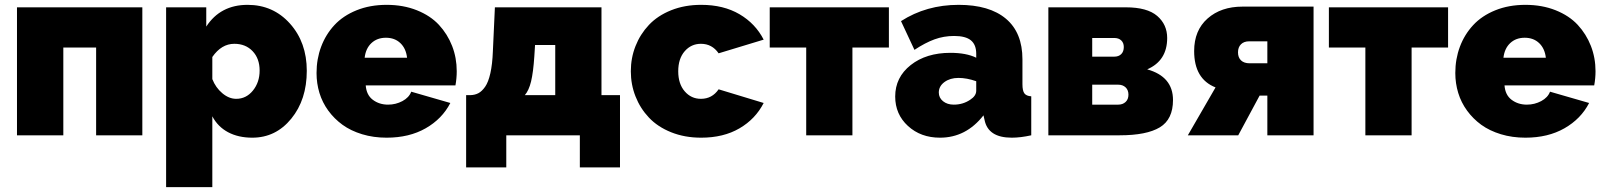

<svg xmlns="http://www.w3.org/2000/svg" viewBox="-20 -556 6590 789"><path d="M49.8 0V-525.9H564.9V0H375V-360.8H240.2V0Z M852.5 -78.1V212.9H662.6V-525.9H827.6V-446.8Q885.7 -536.1 997.6 -536.1Q1102.5 -536.1 1171.6 -459Q1240.7 -381.8 1240.7 -265.1Q1240.7 -146.5 1177 -68.4Q1113.3 9.8 1016.6 9.8Q959.5 9.8 917.2 -12.7Q875 -35.2 852.5 -78.1ZM1046.9 -266.1Q1046.9 -315.4 1018.1 -345.7Q989.3 -376 942.9 -376Q890.1 -376 852.5 -321.8V-231Q866.2 -195.8 893.6 -172.9Q920.9 -149.9 950.7 -149.9Q991.7 -149.9 1019.3 -183.8Q1046.9 -217.8 1046.9 -266.1Z M1568.8 9.8Q1514.6 9.8 1468 -4.4Q1421.4 -18.6 1387.5 -43.2Q1353.5 -67.9 1329.1 -101.3Q1304.7 -134.8 1292.7 -174.1Q1280.8 -213.4 1280.8 -255.9Q1280.8 -313.5 1299.6 -363.8Q1318.4 -414.1 1354 -452.6Q1389.6 -491.2 1445.1 -513.7Q1500.5 -536.1 1568.8 -536.1Q1637.2 -536.1 1692.9 -513.9Q1748.5 -491.7 1783.7 -453.9Q1818.8 -416 1837.9 -367.2Q1856.9 -318.4 1856.9 -263.2Q1856.9 -234.4 1851.6 -205.1H1482.9Q1485.8 -165.5 1512.2 -145.8Q1538.6 -126 1574.7 -126Q1606.4 -126 1633.8 -140.6Q1661.1 -155.3 1669.9 -179.2L1830.6 -132.8Q1796.9 -67.4 1729.2 -28.8Q1661.6 9.8 1568.8 9.8ZM1478.5 -318.8H1652.8Q1648.4 -356.9 1625.2 -378.9Q1602.1 -400.9 1565.9 -400.9Q1529.8 -400.9 1506.3 -378.9Q1482.9 -356.9 1478.5 -318.8Z M1895.5 131.8V-165H1912.6Q1931.6 -165.5 1946 -173.1Q1960.4 -180.7 1973.6 -199.5Q1986.8 -218.3 1995.1 -255.1Q2003.4 -292 2005.4 -345.2L2013.7 -525.9H2451.7V-165H2527.8V131.8H2362.8V0H2060.5V131.8ZM2136.7 -165H2261.7V-371.1H2178.7L2175.8 -325.2Q2171.4 -258.8 2162.4 -221.4Q2153.3 -184.1 2136.7 -165Z M2861.3 9.8Q2793.5 9.8 2738 -12.5Q2682.6 -34.7 2646.7 -72.8Q2610.8 -110.8 2591.6 -159.7Q2572.3 -208.5 2572.3 -263.2Q2572.3 -317.9 2591.6 -366.7Q2610.8 -415.5 2646.7 -453.6Q2682.6 -491.7 2738 -513.9Q2793.5 -536.1 2861.3 -536.1Q2953.1 -536.1 3018.8 -497.6Q3084.5 -459 3118.2 -393.1L2933.1 -336.9Q2906.2 -376 2860.4 -376Q2820.3 -376 2793.7 -345.5Q2767.1 -314.9 2767.1 -263.2Q2767.1 -211.4 2793.7 -180.7Q2820.3 -149.9 2860.4 -149.9Q2906.2 -149.9 2933.1 -189L3118.2 -132.8Q3084.5 -66.9 3018.8 -28.6Q2953.1 9.8 2861.3 9.8Z M3293 0V-360.8H3143.1V-525.9H3632.8V-360.8H3482.9V0Z M3658.7 -159.2Q3658.7 -238.3 3722.4 -288.6Q3786.1 -338.9 3885.7 -338.9Q3950.7 -338.9 3991.7 -318.8V-335Q3991.7 -372.1 3970 -390.1Q3948.2 -408.2 3900.9 -408.2Q3858.4 -408.2 3820.3 -394.3Q3782.2 -380.4 3737.8 -351.1L3682.6 -469.2Q3786.6 -536.1 3919.4 -536.1Q4045.9 -536.1 4113.8 -479Q4181.6 -421.9 4181.6 -312V-210Q4181.6 -183.1 4189.5 -172.4Q4197.3 -161.6 4217.8 -160.2V0Q4173.8 9.8 4137.7 9.8Q4040.5 9.8 4025.9 -63L4021.5 -82Q3949.7 9.8 3842.8 9.8Q3763.7 9.8 3711.2 -38.3Q3658.7 -86.4 3658.7 -159.2ZM3966.8 -146Q3991.7 -162.1 3991.7 -183.1V-222.2Q3953.1 -235.8 3918.5 -235.8Q3884.3 -235.8 3861.1 -218.8Q3837.9 -201.7 3837.9 -175.8Q3837.9 -154.3 3855.2 -140.1Q3872.6 -126 3899.4 -126Q3937 -126 3966.8 -146Z M4288.1 0V-525.9H4606.4Q4694.3 -525.9 4735.4 -490.5Q4776.4 -455.1 4776.4 -399.9Q4776.4 -306.6 4694.3 -271Q4800.3 -241.2 4800.3 -145Q4800.3 -65.4 4746.1 -32.7Q4691.9 0 4581.1 0ZM4468.3 -323.2H4559.1Q4577.1 -323.2 4587.6 -333.7Q4598.1 -344.2 4598.1 -362.8Q4598.1 -379.9 4587.6 -389.9Q4577.1 -399.9 4559.1 -399.9H4468.3ZM4468.3 -126H4575.2Q4593.8 -126 4605.5 -137Q4617.2 -147.9 4617.2 -167Q4617.2 -186 4605.5 -197Q4593.8 -208 4575.2 -208H4468.3Z M4861.3 0 4975.1 -196.8Q4887.2 -231.4 4887.2 -346.2Q4887.2 -431.2 4942.4 -480Q4997.6 -528.8 5085.9 -528.8H5377.9V0H5188V-163.1H5156.2L5068.4 0ZM5115.2 -295.9H5188V-386.2H5113.3Q5091.8 -386.2 5079.6 -374Q5067.4 -361.8 5067.4 -340.8Q5067.4 -319.8 5079.8 -307.9Q5092.3 -295.9 5115.2 -295.9Z M5590.8 0V-360.8H5440.9V-525.9H5930.7V-360.8H5780.8V0Z M6248.5 9.8Q6194.3 9.8 6147.7 -4.4Q6101.1 -18.6 6067.1 -43.2Q6033.2 -67.9 6008.8 -101.3Q5984.4 -134.8 5972.4 -174.1Q5960.4 -213.4 5960.4 -255.9Q5960.4 -313.5 5979.2 -363.8Q5998 -414.1 6033.7 -452.6Q6069.3 -491.2 6124.8 -513.7Q6180.2 -536.1 6248.5 -536.1Q6316.9 -536.1 6372.6 -513.9Q6428.2 -491.7 6463.4 -453.9Q6498.5 -416 6517.6 -367.2Q6536.6 -318.4 6536.6 -263.2Q6536.6 -234.4 6531.2 -205.1H6162.6Q6165.5 -165.5 6191.9 -145.8Q6218.3 -126 6254.4 -126Q6286.1 -126 6313.5 -140.6Q6340.8 -155.3 6349.6 -179.2L6510.3 -132.8Q6476.6 -67.4 6408.9 -28.8Q6341.3 9.8 6248.5 9.8ZM6158.2 -318.8H6332.5Q6328.1 -356.9 6304.9 -378.9Q6281.7 -400.9 6245.6 -400.9Q6209.5 -400.9 6186 -378.9Q6162.6 -356.9 6158.2 -318.8Z"/></svg>

Font: Rawline Black
Style: Regular
Weight: 900
Designer: Matt McInerney, Pablo Impallari, Rodrigo Fuenzalida
Foundry: Matt McInerney, Pablo Impallari, Rodrigo Fuenzalida
Version: Version 4.020;PS 004.020;hotconv 1.0.88;makeotf.lib2.5.64775